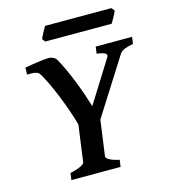

<svg xmlns="http://www.w3.org/2000/svg" viewBox="-115 -872 846 963"><g transform="rotate(-15 308.0 -390.5)"><path d="M391.6 0H136.2L141.1 -35.6Q162.1 -40 176.3 -44.9Q190.4 -49.8 199.2 -54.4Q208 -59.1 211.9 -63.2Q215.8 -67.4 216.3 -70.8L242.2 -260.3Q231.9 -298.3 217.5 -339.1Q203.1 -379.9 187.5 -418.7Q171.9 -457.5 156 -491Q140.1 -524.4 126.5 -547.9Q123 -553.7 118.9 -557.9Q114.7 -562 107.4 -564.7Q100.1 -567.4 88.4 -568.4Q76.7 -569.3 58.1 -568.8L59.6 -604.5Q73.2 -606.9 91.1 -609.9Q108.9 -612.8 126.5 -615.2Q144 -617.7 159.7 -619.4Q175.3 -621.1 184.6 -621.1Q195.8 -621.1 207.5 -615.2Q219.2 -609.4 225.6 -598.1Q239.3 -573.7 254.4 -541.3Q269.5 -508.8 283.9 -472.9Q298.3 -437 311 -400.1Q323.7 -363.3 333.5 -331.1L468.8 -547.4Q477.1 -560.5 466.8 -567.6Q456.5 -574.7 422.4 -579.6L427.2 -615.2H616.2L611.3 -579.6Q595.7 -576.7 584 -573.5Q572.3 -570.3 564 -566.7Q555.7 -563 549.8 -558.3Q543.9 -553.7 540 -547.4L355 -255.4L329.6 -70.8Q329.1 -67.9 331.8 -63.7Q334.5 -59.6 342 -54.7Q349.6 -49.8 362.8 -44.9Q376 -40 396.5 -35.6ZM565.9 -765.6Q564.5 -760.3 560.1 -751.7Q555.7 -743.2 550.8 -734.1Q545.9 -725.1 541.3 -717Q536.6 -709 534.2 -705.1H189L177.2 -720.7Q179.2 -725.6 183.1 -733.9Q187 -742.2 191.9 -751Q196.8 -759.8 201.2 -768.1Q205.6 -776.4 208.5 -781.2H552.7Z"/></g></svg>

Font: Gentium Basic
Style: Bold Italic
Weight: 700
Italic angle: -8°
Designer: J. Victor Gaultney and Annie Olsen
Foundry: SIL International
Version: Version 1.102; 2013; Maintenance release